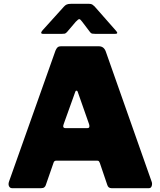

<svg xmlns="http://www.w3.org/2000/svg" viewBox="-20 -984 839 1004"><path d="M43 0Q32 0 27 -10.5Q22 -21 28 -37L270 -719Q275 -731 281 -736.5Q287 -742 300 -742H497Q523 -742 533 -715L773 -34Q777 -24 773.5 -12Q770 0 759 0H563Q546 0 541 -17L502 -132Q500 -137 497.5 -140.5Q495 -144 487 -144H275Q263 -144 260 -133L219 -15Q217 -9 211.5 -4.5Q206 0 195 0H43ZM437 -314Q452 -314 446 -334L386 -505Q384 -510 380 -510Q376 -510 374 -505L313 -335Q305 -314 323 -314ZM451 -816 410 -870Q400 -884 394.5 -884Q389 -884 376 -870L330 -816Q323 -809 318.5 -808Q314 -807 304 -807H205Q196 -807 195.5 -812Q195 -817 202 -825L314 -949Q321 -957 329 -960.5Q337 -964 351 -964H446Q457 -964 463 -960Q469 -956 474 -951L585 -825Q602 -807 583 -807H478Q469 -807 462.5 -808Q456 -809 451 -816Z"/></svg>

Font: Libre Franklin Black
Style: Regular
Weight: 900
Designer: Pablo Impallari, Rodrigo Fuenzalida, Nhung Nguyen
Foundry: Impallari Type
Version: Version 3.000